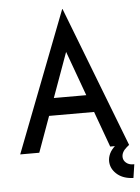

<svg xmlns="http://www.w3.org/2000/svg" viewBox="-61 -800 747 1025"><g transform="rotate(-5 312.5 -287.5)"><path d="M311.5 -753.3H313.5L604.3 0H503L312.5 -523.8L122.9 0H20.7ZM204.5 -284.3H420.9L451.7 -191.4H173.7ZM604.3 0 590.8 11.1Q562.3 35.3 563.9 62.9Q564.9 80.3 579.2 92.5Q593.5 104.7 615 105.2H622.9L612 177.9L602.3 177.4Q551.5 173.4 520.9 144.4Q490.3 115.3 490.3 76.9Q490.3 57.3 499.6 37.1Q508.9 17 531.8 -3.5L567.4 -36.8Z"/></g></svg>

Font: Lineal Thin
Style: Regular
Weight: 200
Designer: Created by Frank Adebiaye with contributions from Anton Moglia & Ariel Martín Pérez
Created by Frank ADEBIAYE with FontF
Foundry: Velvetyne Type Foundry
Version: Version 2.000;Glyphs 3.2 (3227)